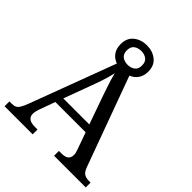

<svg xmlns="http://www.w3.org/2000/svg" viewBox="-237 -1031 1179 1179"><g transform="rotate(45 352.5 -441.5)"><path d="M0 0V-42H19Q39 -42 51 -48Q63 -54 73 -71Q83 -88 95 -120L302 -673Q271 -684 252.5 -709.5Q234 -735 234 -774Q234 -827 269 -855Q304 -883 354 -883Q404 -883 439 -855Q474 -827 474 -774Q474 -737 456 -711.5Q438 -686 409 -675L621 -95Q632 -64 647.5 -53Q663 -42 692 -42H705V0H430V-42H453Q483 -42 498 -53.5Q513 -65 513 -90Q513 -98 511 -107Q509 -116 505 -127L465 -239H202L164 -134Q161 -126 159 -118Q157 -110 156 -103.5Q155 -97 155 -91Q155 -66 171.5 -54Q188 -42 221 -42H244V0ZM221 -289H447L385 -464Q375 -494 365.5 -521Q356 -548 348.5 -573Q341 -598 335 -622Q330 -598 323.5 -575.5Q317 -553 309 -528.5Q301 -504 289 -473ZM354 -714Q381 -714 400.5 -728Q420 -742 420 -774Q420 -806 400.5 -820Q381 -834 354 -834Q327 -834 307.5 -820Q288 -806 288 -774Q288 -742 307.5 -728Q327 -714 354 -714Z"/></g></svg>

Font: Noto Serif Khmer
Style: Regular
Weight: 400
Designer: Danh Hong and the Monotype Design Team
Foundry: Monotype Imaging Inc.
Version: Version 2.003